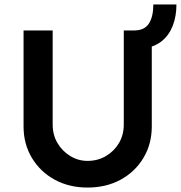

<svg xmlns="http://www.w3.org/2000/svg" viewBox="-20 -838 814 864"><path d="M86 -269V-701H217V-278Q217 -231 238.5 -194.5Q260 -158 296 -136Q332 -114 374 -114Q420 -114 457 -136Q494 -158 515.5 -194.5Q537 -231 537 -278V-701H584Q630 -701 650 -732Q670 -763 670 -818H774Q774 -765 757.5 -722.5Q741 -680 708.5 -653.5Q676 -627 627 -620L663 -670V-269Q663 -190 625.5 -127.5Q588 -65 523 -29.5Q458 6 374 6Q291 6 226 -29.5Q161 -65 123.5 -127.5Q86 -190 86 -269Z"/></svg>

Font: Mach Medium
Style: Regular
Weight: 500
Version: Version 1.002